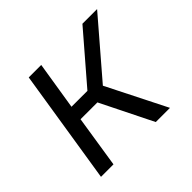

<svg xmlns="http://www.w3.org/2000/svg" viewBox="-135 -710 870 870"><g transform="rotate(-45 300.0 -275.0)"><path d="M137 0H57L144 -550H224L187 -319H289L488 -550H582L355 -286L499 0H408L284 -250H176Z"/></g></svg>

Font: JetBrains Mono Semi Light
Style: Italic
Weight: 350
Italic angle: -9°
Monospace: yes
Designer: Philipp Nurullin, Konstantin Bulenkov
Foundry: JetBrains
Version: 2.002